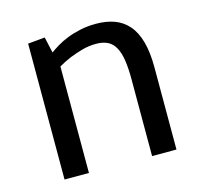

<svg xmlns="http://www.w3.org/2000/svg" viewBox="-81 -598 726 687"><g transform="rotate(-15 282.0 -254.5)"><path d="M77.1 -503.4 140.1 -509.3 153.3 -450.2Q165 -459 182.4 -469.5Q199.7 -480 221.9 -488.8Q244.1 -497.6 271.2 -503.4Q298.3 -509.3 329.1 -509.3Q367.7 -509.3 397.7 -498.3Q427.7 -487.3 448.7 -463.1Q469.7 -439 480.7 -399.9Q491.7 -360.8 491.7 -304.7V0H401.4V-285.2Q401.4 -325.2 397 -354.5Q392.6 -383.8 382.3 -402.8Q372.1 -421.9 354.7 -430.9Q337.4 -439.9 311.5 -439.9Q284.2 -439.9 258.5 -432.6Q232.9 -425.3 212.4 -417Q189 -407.2 167.5 -394.5V0H77.1Z"/></g></svg>

Font: Mako
Style: Regular
Weight: 400
Designer: vernon adams
Foundry: vernon adams
Version: Version 1.000